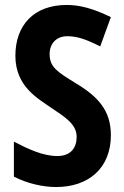

<svg xmlns="http://www.w3.org/2000/svg" viewBox="-20 -744 501 774"><path d="M427 -199C427 -299 375 -355 283 -410C212 -454 180 -473 180 -526C180 -568 207 -598 251 -598C291 -598 326 -586 384 -557L427 -675C357 -709 303 -724 249 -724C116 -724 42 -642 42 -519C42 -393 137 -345 184 -311C244 -271 289 -243 289 -192C289 -150 267 -115 211 -115C153 -115 94 -143 36 -173V-32C90 -4 154 10 206 10C338 10 427 -67 427 -199Z"/></svg>

Font: Noto Sans Telugu Condensed
Style: Bold
Weight: 700
Width: 3
Designer: Jelle Bosma - Monotype Design Team
Foundry: Monotype Imaging Inc.
Version: Version 2.005